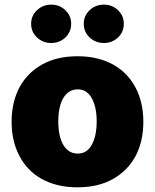

<svg xmlns="http://www.w3.org/2000/svg" viewBox="-20 -794 665 824"><path d="M312.5 9.9Q266.3 9.9 227.6 0.4Q188.9 -9.2 157.7 -26.8Q126.4 -44.4 103 -69.1Q79.5 -93.8 63.6 -124.3Q29.8 -187.9 29.8 -271.3Q29.8 -315.3 38.9 -353Q47.9 -390.6 64.8 -421.3Q81.7 -452.1 105.8 -476Q130 -500 160.5 -517Q223.7 -552.6 312.5 -552.6Q359 -552.6 397.7 -543Q436.4 -533.4 467.5 -515.8Q498.6 -498.2 522 -473.5Q545.5 -448.9 561.4 -418.7Q595.2 -355.1 595.2 -271.3Q595.2 -226.9 586.1 -189.5Q577.1 -152 560.2 -121.3Q543.3 -90.6 519 -66.6Q494.7 -42.6 464.5 -25.6Q401.3 9.9 312.5 9.9ZM313.9 -134.9Q353.3 -134.9 373.9 -172.6Q394.9 -210.6 394.9 -272.7Q394.9 -334.5 373.9 -372.5Q353 -410.5 313.9 -410.5Q293 -410.5 277.2 -400.4Q261.4 -390.3 250.9 -372Q240.4 -353.7 235.3 -328.3Q230.1 -302.9 230.1 -272.7Q230.1 -242.9 235.3 -217.5Q240.4 -192.1 250.7 -173.8Q261 -155.5 276.8 -145.2Q292.6 -134.9 313.9 -134.9ZM200.3 -609.4Q163.7 -609.4 138.5 -633.5Q113.6 -657.3 113.6 -691.8Q113.6 -726.2 138.5 -750Q163.7 -774.1 200.3 -774.1Q235.4 -774.1 260.3 -750.4Q285.5 -726.9 285.5 -691.8Q285.5 -657 260.3 -632.8Q235.1 -609.4 200.3 -609.4ZM426.1 -609.4Q389.6 -609.4 364.3 -633.5Q339.5 -657.3 339.5 -691.8Q339.5 -726.2 364.3 -750Q389.6 -774.1 426.1 -774.1Q461.3 -774.1 486.2 -750.4Q511.4 -726.9 511.4 -691.8Q511.4 -657 486.2 -632.8Q460.9 -609.4 426.1 -609.4Z"/></svg>

Font: Linik Sans Black
Style: Regular
Weight: 900
Designer: Fonts by Rasmus Andersson / Changes by Cristiano Sobral with parts from Marc Monis
Foundry: rsms
Version: Version 3.020; ttfautohint (v1.6)